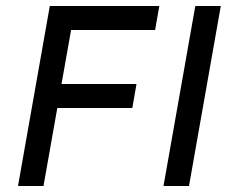

<svg xmlns="http://www.w3.org/2000/svg" viewBox="-20 -620 786 640"><path d="M525 0H610L716 -600H631ZM125 0 171 -260H421L435 -340H185L217 -520H497L511 -600H146L40 0Z"/></svg>

Font: Gauge
Style: Italic
Weight: 400
Italic angle: -80°
Designer: Daniel Pimley
Foundry: Daniel Pimley
Version: Version 1.000;PS 001.001;hotconv 1.0.56